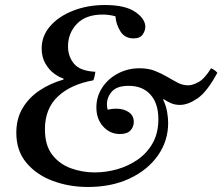

<svg xmlns="http://www.w3.org/2000/svg" viewBox="-20 -733 886 765"><path d="M389 -675Q322 -675 286.5 -638Q251 -601 251 -548Q251 -508 275 -479Q299 -450 360 -447Q359 -439 357 -430Q355 -421 352 -413Q262 -397 210.5 -348.5Q159 -300 159 -218Q159 -154 188 -116.5Q217 -79 262.5 -62.5Q308 -46 357 -46Q402 -46 446.5 -58.5Q491 -71 528.5 -97Q566 -123 588.5 -163Q611 -203 611 -258Q611 -321 579.5 -356Q548 -391 493 -391Q446 -391 426 -368.5Q406 -346 406 -317Q406 -306 409 -296Q427 -300 443 -300Q472 -300 492.5 -286.5Q513 -273 513 -247Q513 -228 500 -213.5Q487 -199 458 -199Q418 -199 391 -229Q364 -259 364 -305Q364 -348 387 -383.5Q410 -419 449.5 -440Q489 -461 536 -461Q571 -461 597.5 -450.5Q624 -440 646 -427Q668 -414 688 -403.5Q708 -393 730 -393Q747 -393 771 -406Q795 -419 821 -461Q837 -454 846 -443Q805 -367 767 -341Q729 -315 697 -315Q677 -315 661 -322Q645 -329 632 -338L630 -336Q642 -311 646 -286.5Q650 -262 650 -243Q650 -172 609.5 -114Q569 -56 497 -22Q425 12 330 12Q256 12 191 -12Q126 -36 85.5 -84Q45 -132 45 -204Q45 -260 70 -302Q95 -344 137.5 -372.5Q180 -401 233 -416V-420Q216 -425 195.5 -440Q175 -455 160.5 -480.5Q146 -506 146 -540Q146 -590 180 -629Q214 -668 271.5 -690.5Q329 -713 398 -713Q479 -713 519 -685.5Q559 -658 559 -626Q559 -611 548.5 -595.5Q538 -580 512 -580Q477 -580 459.5 -608.5Q442 -637 440 -668Q415 -675 389 -675Z"/></svg>

Font: Tiro Kannada
Style: Italic
Weight: 400
Italic angle: -11°
Designer: Kannada: John Hudson & Fiona Ross, assisted by Kaja Sojewska. Latin: John Hudson with Paul Hanslow, assisted by Kaja Soj
Foundry: Tiro Typeworks Ltd.
Version: Version 1.52